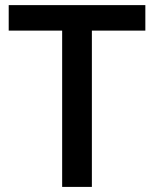

<svg xmlns="http://www.w3.org/2000/svg" viewBox="-20 -734 606 754"><path d="M14.2 0ZM340.8 0H224.1V-613.8H14.2V-713.9H550.8V-613.8H340.8Z"/></svg>

Font: Open Sans Semibold
Style: Regular
Weight: 600
Foundry: Ascender Corporation
Version: Version 1.10; ttfautohint (v1.5.65-e2d9)